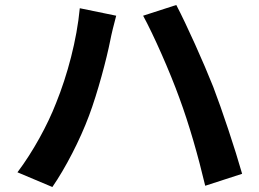

<svg xmlns="http://www.w3.org/2000/svg" viewBox="-20 -743 1040 770"><path d="M205 -330C171 -242 112 -134 50 -52L190 7C242 -68 301 -182 337 -279C372 -372 408 -509 422 -580C426 -602 438 -651 446 -680L300 -710C288 -582 250 -441 205 -330ZM699 -351C739 -243 775 -116 803 2L951 -46C923 -145 870 -304 835 -395C797 -491 728 -645 687 -723L554 -680C596 -603 661 -456 699 -351Z"/></svg>

Font: Noto Sans CJK TC
Style: Bold
Weight: 700
Designer: Ryoko NISHIZUKA 西塚涼子 (kana, bopomofo & ideographs); Paul D. Hunt (Latin, Greek & Cyrillic); Sandoll Communications 산돌커뮤니
Foundry: Adobe
Version: Version 2.004;hotconv 1.0.118;makeotfexe 2.5.65603